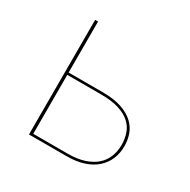

<svg xmlns="http://www.w3.org/2000/svg" viewBox="-119 -601 702 711"><g transform="rotate(30 232.5 -245.0)"><path d="M252.5 -10Q292.5 -10 322 -19.8Q351.5 -29.5 370.8 -46.5Q390 -63.5 399.2 -86.8Q408.5 -110 408.5 -137.5Q408.5 -163.5 400.8 -186.2Q393 -209 374.5 -225.8Q356 -242.5 325.5 -252.2Q295 -262 249.5 -262H104.5V-10ZM249.5 -272Q299.5 -272 332.2 -260.5Q365 -249 384.5 -230.2Q404 -211.5 412 -187.5Q420 -163.5 420 -138.5Q420 -109 409.5 -83.8Q399 -58.5 378.2 -39.8Q357.5 -21 326 -10.5Q294.5 0 252.5 0H92V-490H104.5V-272Z"/></g></svg>

Font: Lato 2
Style: Regular
Weight: 100
Designer: Lukasz Dziedzic with Adam Twardoch and Botio Nikoltchev
Foundry: tyPoland Lukasz Dziedzic
Version: Version 2.015; 2015-08-06; http://www.latofonts.com/